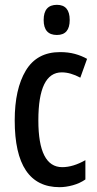

<svg xmlns="http://www.w3.org/2000/svg" viewBox="-20 -766 402 796"><path d="M227 10Q41 10 41 -267Q41 -397 87 -473.5Q133 -550 229 -550Q263 -550 290.5 -542.5Q318 -535 341 -522L313 -444Q272 -466 236 -466Q139 -466 139 -267Q139 -73 238 -73Q283 -73 334 -102V-22Q311 -6 282 2Q253 10 227 10ZM216 -746Q269 -746 269 -683Q269 -621 216 -621Q161 -621 161 -683Q161 -746 216 -746Z"/></svg>

Font: Noto Sans Thai Looped ExtraCondensed Medium
Style: Regular
Weight: 500
Width: 2
Designer: Sasikarn Vongin, Ben Mitchell
Foundry: The Fontpad Ltd
Version: Version 1.001; ttfautohint (v1.8.4.7-5d5b)